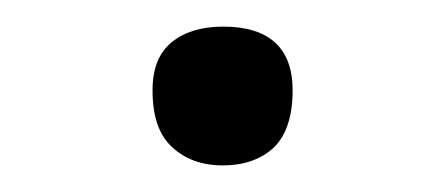

<svg xmlns="http://www.w3.org/2000/svg" viewBox="-20 -413 336 145"><path d="M148.1 -288.1C164.8 -288.1 177.6 -292.9 187.1 -301.9C196.2 -311 201 -325.2 201 -344.8C201 -376.7 183.3 -392.9 148.6 -392.9C132.4 -392.9 119.5 -389 110 -381.4C100 -373.3 95.2 -361.4 95.2 -344.8C95.2 -325.2 100 -311 110 -301.9C119.5 -292.9 132.4 -288.1 148.1 -288.1Z"/></svg>

Font: Pinar Light
Style: Regular
Weight: 300
Designer: Amin Abedi
Version: Version 2.00;September 9, 2021;FontCreator 13.0.0.2683 64-bi